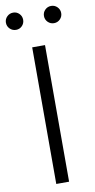

<svg xmlns="http://www.w3.org/2000/svg" viewBox="-125 -966 496 1007"><g transform="rotate(-10 123.0 -462.0)"><path d="M157.7 -727.5V0H89.4V-727.5ZM224.6 -832.5Q205.6 -832.5 192.1 -845.9Q178.7 -859.4 178.7 -878.4Q178.7 -897.5 192.1 -910.9Q205.6 -924.3 224.6 -924.3Q243.7 -924.3 257.1 -910.9Q270.5 -897.5 270.5 -878.4Q270.5 -859.4 257.1 -845.9Q243.7 -832.5 224.6 -832.5ZM22.5 -832.5Q3.4 -832.5 -10.3 -845.9Q-23.9 -859.4 -23.9 -878.4Q-23.9 -897.5 -10.3 -910.9Q3.4 -924.3 22.5 -924.3Q41.5 -924.3 54.7 -910.9Q67.9 -897.5 67.9 -878.4Q67.9 -859.4 54.7 -845.9Q41.5 -832.5 22.5 -832.5Z"/></g></svg>

Font: Inter 20pt Light
Style: Regular
Weight: 300
Version: Version 4.001;git-66647c0bb